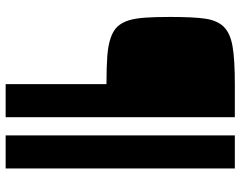

<svg xmlns="http://www.w3.org/2000/svg" viewBox="-108 -620 872 697"><g transform="rotate(90 328.5 -272.0)"><path d="M286 -222Q224 -222 184.5 -225Q145 -228 119 -237Q92 -246 77 -262Q62 -278 54 -304Q47 -328 44.5 -363Q42 -398 42 -454Q42 -540 48.5 -582Q55 -624 77 -647Q100 -671 147.5 -679.5Q195 -688 286 -688H406V144H286ZM472 -688H592V144H472Z"/></g></svg>

Font: Saira Stencil One
Style: Regular
Weight: 400
Designer: Hector Gatti with collaboration of the Omnibus-Type team
Foundry: Omnibus-Type
Version: Version 1.004